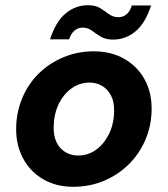

<svg xmlns="http://www.w3.org/2000/svg" viewBox="-20 -705 643 737"><path d="M261 12Q195 12 145 -17.5Q95 -47 68 -98Q41 -149 42 -214Q43 -276 66 -330Q89 -384 129.5 -423.5Q170 -463 224 -485.5Q278 -508 340 -508Q406 -508 456.5 -479.5Q507 -451 535 -400.5Q563 -350 562 -283Q561 -221 537.5 -167Q514 -113 473 -73Q432 -33 378 -10.5Q324 12 261 12ZM279 -108Q318 -108 348.5 -130Q379 -152 398 -190Q417 -228 418 -277Q419 -313 406.5 -337.5Q394 -362 372.5 -375Q351 -388 324 -388Q286 -388 255 -366Q224 -344 205.5 -306Q187 -268 186 -219Q185 -184 197 -159Q209 -134 231 -121Q253 -108 279 -108ZM172 -554Q194 -622 232 -653.5Q270 -685 318 -685Q347 -685 365 -673.5Q383 -662 398.5 -650.5Q414 -639 435 -639Q452 -639 465.5 -650Q479 -661 486 -684H560Q538 -616 500 -584.5Q462 -553 414 -553Q385 -553 366.5 -564.5Q348 -576 332.5 -587.5Q317 -599 297 -599Q280 -599 266.5 -588Q253 -577 245 -554Z"/></svg>

Font: DM Sans 28pt ExtraBold
Style: Italic
Weight: 800
Italic angle: -10°
Version: Version 4.004;gftools[0.9.30]